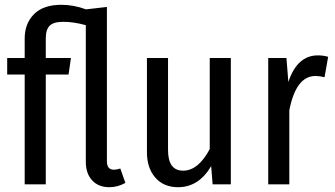

<svg xmlns="http://www.w3.org/2000/svg" viewBox="-20 -769 1398 801"><path d="M482 -66 503 -6Q471 12 436 12Q391 12 364.5 -16.5Q338 -45 338 -94V-664Q287 -678 244 -678Q204 -678 187.5 -662Q171 -646 171 -609V-527H276L266 -458H171V0H83V-458H10V-527H83V-608Q83 -671 122 -710Q161 -749 236 -749Q287 -749 339 -730L426 -740V-96Q426 -61 455 -61Q467 -61 482 -66Z M943 -527V0H867L861 -76Q809 12 723 12Q663 12 628 -28Q593 -68 593 -134V-527H681V-143Q681 -57 744 -57Q807 -57 855 -147V-527Z M1306 -538Q1329 -538 1349 -532L1334 -447Q1312 -452 1296 -452Q1215 -452 1187 -309V0H1099V-527H1175L1183 -427Q1220 -538 1306 -538Z"/></svg>

Font: Fira Sans Condensed
Style: Regular
Weight: 400
Width: 3
Designer: Carrois Corporate & Edenspiekermann AG
Foundry: Carrois Corporate GbR & Edenspiekermann AG
Version: Version 4.202;PS 004.202;hotconv 1.0.88;makeotf.lib2.5.64775